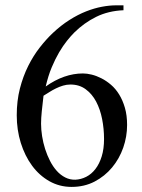

<svg xmlns="http://www.w3.org/2000/svg" viewBox="-20 -697 540 728"><path d="M461.9 -223.1Q461.9 -179.2 447.3 -137.2Q432.6 -95.2 405 -62Q377.4 -28.8 338.6 -8.5Q299.8 11.7 251.5 11.7Q205.6 11.7 167.2 -10Q128.9 -31.7 101.6 -68.8Q74.2 -106 58.8 -155.3Q43.5 -204.6 43.5 -259.8Q43.5 -314.5 55.4 -361.1Q67.4 -407.7 86.9 -446.8Q106.4 -485.8 130.9 -517.1Q155.3 -548.3 180.2 -571.8Q211.4 -601.1 243.4 -621.3Q275.4 -641.6 306.4 -653.8Q337.4 -666 366.5 -671.4Q395.5 -676.8 420.4 -676.8H448.2V-658.2Q390.6 -655.8 344.7 -633.1Q298.8 -610.4 261.7 -573.7Q249 -561 234.1 -542.5Q219.2 -523.9 204.3 -498.8Q189.5 -473.6 176 -441.4Q162.6 -409.2 153.3 -369.1Q223.1 -418.5 294.4 -418.5Q309.6 -418.5 327.6 -414.1Q345.7 -409.7 364.5 -400.1Q383.3 -390.6 400.9 -375.5Q418.5 -360.4 431.9 -338.6Q445.3 -316.9 453.6 -288.3Q461.9 -259.8 461.9 -223.1ZM374.5 -169.9Q374.5 -208.5 367.2 -245.6Q359.9 -282.7 344.5 -311.8Q329.1 -340.8 304.9 -358.6Q280.8 -376.5 247.1 -376.5Q232.4 -376.5 218.8 -372.3Q205.1 -368.2 192.1 -361.8Q179.2 -355.5 167.5 -348.1Q155.8 -340.8 145 -334Q141.1 -301.3 138.4 -274.9Q135.7 -248.5 135.7 -228Q135.7 -205.6 139.6 -180.7Q143.6 -155.8 151.1 -132.1Q158.7 -108.4 169.7 -86.9Q180.7 -65.4 195.1 -49.3Q209.5 -33.2 227.3 -24.2Q245.1 -15.1 265.6 -15.6Q287.1 -16.6 306.9 -26.6Q326.7 -36.6 341.8 -56.2Q356.9 -75.7 365.7 -104.2Q374.5 -132.8 374.5 -169.9Z"/></svg>

Font: Doulos SIL Eur
Style: Regular
Weight: 400
Designer: Walt Agee, Victor Gaultney, Peter Martin, Debbi Hosken, Becca Hirsbrunner
Foundry: SIL International
Version: Version 5.000